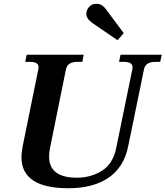

<svg xmlns="http://www.w3.org/2000/svg" viewBox="-20 -991 880 1021"><path d="M471 -869Q439 -892 439 -918Q439 -937 453.5 -954Q468 -971 494 -971Q524 -971 547 -937L638 -815L605 -777ZM94 -156Q94 -178 101 -215L184 -624Q185 -628 185 -634Q185 -662 140 -662H114L122 -700H425L418 -662H391Q340 -662 331 -624L246 -204Q241 -176 241 -159Q241 -46 389 -46Q463 -46 522 -83Q581 -120 598 -204L684 -624Q685 -627 685 -633Q685 -662 639 -662H613L621 -700H840L832 -662H805Q755 -662 746 -624L662 -215Q640 -103 558 -46.5Q476 10 343 10Q94 10 94 -156Z"/></svg>

Font: Taviraj SemiBold
Style: Italic
Weight: 600
Italic angle: -12°
Designer: Katatrad Team
Foundry: CadsonDemak
Version: Version 1.001